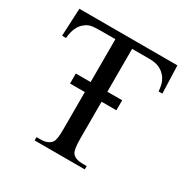

<svg xmlns="http://www.w3.org/2000/svg" viewBox="-152 -797 913 932"><g transform="rotate(30 304.5 -331.0)"><path d="M585.9 -506.8H564.9Q561.5 -543 553.5 -560.3Q545.4 -577.6 534.2 -588.9Q518.6 -605.5 497.8 -613.5Q477.1 -621.6 443.8 -621.6H350.1V-381.3H433.1V-325.2H350.1V-115.7Q350.1 -55.7 363.8 -38.6Q380.9 -18.6 420.4 -18.6H443.8V0H162.6V-18.6H186.5Q227.5 -18.6 246.1 -43.9Q251 -51.8 253.7 -69.3Q256.3 -86.9 256.3 -115.7V-325.2H173.3V-381.3H256.3V-621.6H177.2Q137.2 -621.6 119.4 -617.4Q101.6 -613.3 87.4 -600.6Q51.8 -574.2 45.9 -506.8H23.9L31.2 -662.1H580.6Z"/></g></svg>

Font: BabelStone Roman
Style: Regular
Weight: 400
Designer: Walt Agee, Victor Gaultney, Peter Martin, Debbi Hosken, Becca Hirsbrunner (SIL); Andrew West (BabelStone)
Foundry: BabelStone
Version: Version 16.000